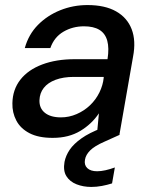

<svg xmlns="http://www.w3.org/2000/svg" viewBox="-20 -533 605 759"><path d="M188 12Q132 12 96.5 -6.5Q61 -25 44.5 -56.5Q28 -88 29 -125Q30 -179 60.5 -218Q91 -257 146.5 -278Q202 -299 275 -299H405Q412 -343 404 -372Q396 -401 373 -415Q350 -429 312 -429Q267 -429 230.5 -407.5Q194 -386 179 -343H78Q93 -397 130 -434.5Q167 -472 218 -492.5Q269 -513 326 -513Q395 -513 439 -488Q483 -463 500.5 -417.5Q518 -372 506 -309L452 0H363L371 -85Q357 -64 338.5 -46.5Q320 -29 297.5 -15.5Q275 -2 248 5Q221 12 188 12ZM221 -69Q253 -69 283 -82Q313 -95 336 -117Q359 -139 373 -167.5Q387 -196 390 -226V-229H272Q230 -229 199.5 -217.5Q169 -206 153 -185.5Q137 -165 136 -137Q135 -105 157.5 -87Q180 -69 221 -69ZM341 206Q309 206 282.5 195.5Q256 185 242.5 163.5Q229 142 235 107Q240 82 255.5 59Q271 36 302 14Q333 -8 383 -27L437 -49L453 0L393 27Q354 44 336.5 61.5Q319 79 316 98Q312 119 325 131.5Q338 144 364 144Q379 144 397 140Q415 136 434 129L423 192Q404 198 383 202Q362 206 341 206Z"/></svg>

Font: DM Sans 18pt Medium
Style: Italic
Weight: 500
Italic angle: -10°
Designer: Colophon Foundry, Jonny Pinhorn
Foundry: Colophon Foundry
Version: Version 4.004;gftools[0.9.30]